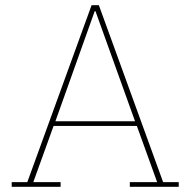

<svg xmlns="http://www.w3.org/2000/svg" viewBox="-20 -718 731 738"><path d="M25 -18H85L332 -698H360L607 -18H667V0H479V-18H584L506 -234H186L108 -18H213V0H25ZM193 -252H499L347 -675H344Z"/></svg>

Font: IBM Plex Serif Thin
Style: Regular
Weight: 100
Designer: Mike Abbink, Paul van der Laan, Pieter van Rosmalen
Foundry: Bold Monday
Version: Version 3.001